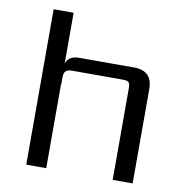

<svg xmlns="http://www.w3.org/2000/svg" viewBox="-76 -742 781 814"><g transform="rotate(10 314.0 -334.5)"><path d="M232 -485H469Q548 -485 548 -406V0H462V-395Q462 -414 456 -420Q450 -426 431 -426H211Q193 -426 185 -418Q177 -410 177 -391V-360H176V0H90V-669H176V-450Q187 -485 232 -485Z"/></g></svg>

Font: Sarpanch
Style: Regular
Weight: 400
Designer: Manushi Parikh (Devanagari and Latin), Jyotish Sonowal (Devanagari)
Foundry: Indian Type Foundry
Version: Version 2.004;PS 1.0;hotconv 1.0.78;makeotf.lib2.5.61930; tt